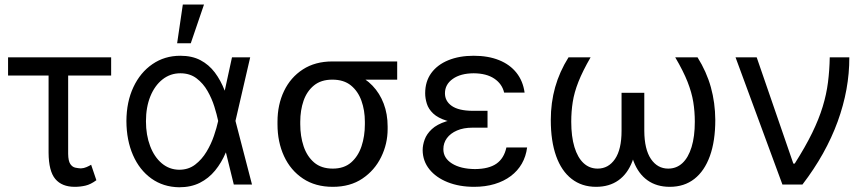

<svg xmlns="http://www.w3.org/2000/svg" viewBox="-20 -792 3722 824"><path d="M457 -545.9V-467.8H14.6V-545.9ZM188.5 -545.9H272.5V-131.8Q272.9 -101.1 281.7 -88.1Q290.5 -75.2 303.2 -72.5Q315.9 -69.8 327.1 -69.3Q339.8 -69.8 351.6 -75Q363.3 -80.1 371.1 -85L393.6 -18.6Q369.1 -0.5 346.9 4.6Q324.7 9.8 300.8 9.8Q245.6 9.8 217.3 -23.9Q189 -57.6 188.5 -136.7Z M749 11.7Q680.7 10.7 629.6 -25.9Q578.6 -62.5 550.8 -126.2Q522.9 -189.9 522.5 -272.5Q522.9 -355 552.5 -418Q582 -481 634.3 -516.8Q686.5 -552.7 753.9 -552.7Q804.2 -552.7 840.3 -533.7Q876.5 -514.6 901.9 -481Q927.2 -447.3 944.3 -403.3H977.5L990.2 -274.4L1061.5 0H983.4L916 -274.4Q910.6 -300.3 899.9 -334.7Q889.2 -369.1 870.6 -401.6Q852.1 -434.1 823.5 -455.8Q794.9 -477.5 753.9 -477.5Q710.9 -477.5 677.5 -451.2Q644 -424.8 625.2 -378.4Q606.4 -332 606.4 -271.5Q606.4 -212.4 624.3 -165.3Q642.1 -118.2 674.3 -91.1Q706.5 -64 749 -63.5Q788.6 -63.5 817.4 -85.4Q846.2 -107.4 866.2 -140.6Q886.2 -173.8 898.2 -209.2Q910.2 -244.6 916 -271.5L975.6 -545.9H1053.7L990.2 -271.5L977.5 -137.7H949.2Q930.7 -93.8 903.1 -60.1Q875.5 -26.4 837.4 -7.3Q799.3 11.7 749 11.7ZM740.2 -606.4 764.6 -772.5H855.5L798.8 -606.4Z M1170.9 -258.8V-269.5Q1170.9 -342.8 1199 -401.4Q1227.1 -460 1279.8 -494.1Q1332.5 -528.3 1406.2 -528.3Q1421.9 -526.9 1435.1 -517.6Q1448.2 -508.3 1464.1 -496.3Q1480 -484.4 1503.9 -474.6Q1547.4 -457 1578.6 -424.3Q1609.9 -391.6 1626.7 -347.2Q1643.6 -302.7 1643.6 -249V-238.3Q1643.6 -174.8 1615.7 -117.9Q1587.9 -61 1535.4 -25.6Q1482.9 9.8 1408.2 9.8Q1333.5 9.8 1280.3 -25.6Q1227.1 -61 1199 -121.8Q1170.9 -182.6 1170.9 -258.8ZM1268.6 -269.5V-258.8Q1268.6 -207.5 1283 -164.3Q1297.4 -121.1 1328.1 -94.7Q1358.9 -68.4 1408.2 -68.4Q1456.5 -68.4 1486.8 -94.7Q1517.1 -121.1 1531.5 -164.3Q1545.9 -207.5 1545.9 -258.8V-269.5Q1545.9 -318.4 1531.2 -359.4Q1516.6 -400.4 1486.1 -425.3Q1455.6 -450.2 1406.2 -450.2Q1357.9 -450.2 1327.4 -425.3Q1296.9 -400.4 1282.7 -359.4Q1268.6 -318.4 1268.6 -269.5ZM1684.6 -528.3V-450.2H1406.2V-528.3Z M1999 -284.2H2072.3V-244.1H2007.8Q1969.2 -244.1 1941.2 -231.9Q1913.1 -219.7 1897.9 -199Q1882.8 -178.2 1882.8 -152.3Q1882.3 -113.8 1919.7 -90.3Q1957 -66.9 2018.6 -66.4Q2078.1 -66.9 2110.6 -89.6Q2143.1 -112.3 2153.3 -159.2H2242.2Q2237.3 -120.6 2219.5 -89.6Q2201.7 -58.6 2172.1 -36.4Q2142.6 -14.2 2102.8 -2.2Q2063 9.8 2014.6 9.8Q1951.2 9.8 1901.4 -10Q1851.6 -29.8 1823 -65.2Q1794.4 -100.6 1793.9 -147.5Q1793.9 -169.4 1802.5 -193.1Q1811 -216.8 1833 -237.5Q1855 -258.3 1895.3 -271.2Q1935.5 -284.2 1999 -284.2ZM2072.3 -261.7H1999Q1936.5 -261.7 1897.9 -273.7Q1859.4 -285.6 1839.1 -304.9Q1818.8 -324.2 1811.8 -347.2Q1804.7 -370.1 1804.7 -391.6Q1804.7 -442.4 1830.8 -478.3Q1856.9 -514.2 1903.8 -533.4Q1950.7 -552.7 2012.7 -552.7Q2075.2 -552.7 2121.8 -533.9Q2168.5 -515.1 2196.5 -479.7Q2224.6 -444.3 2231.4 -394.5H2143.6Q2134.8 -432.1 2101.3 -454.6Q2067.9 -477.1 2012.7 -477.5Q1956.5 -477.1 1923.1 -453.4Q1889.6 -429.7 1889.6 -391.6Q1889.6 -357.9 1918.9 -337.4Q1948.2 -316.9 2007.8 -316.4H2072.3Z M2419.9 -545.9H2514.6Q2480.5 -486.8 2462.4 -440.9Q2444.3 -395 2438 -354.2Q2431.6 -313.5 2431.6 -269.5Q2431.6 -206.1 2445.3 -160.9Q2459 -115.7 2484.4 -92Q2509.8 -68.4 2544.9 -68.4Q2591.3 -68.4 2619.4 -109.6Q2647.5 -150.9 2647.5 -230.5V-393.6H2713.9V-230.5Q2714.4 -153.3 2693.8 -99.6Q2673.3 -45.9 2634 -18.1Q2594.7 9.8 2538.1 9.8Q2477.1 9.8 2433.3 -24.2Q2389.6 -58.1 2366.7 -122.3Q2343.8 -186.5 2343.8 -277.3Q2343.8 -351.1 2362.5 -417.7Q2381.3 -484.4 2419.9 -545.9ZM2877.9 -545.9H2973.6Q3012.2 -484.4 3030.8 -417.7Q3049.3 -351.1 3049.8 -277.3Q3049.8 -186.5 3026.6 -122.3Q3003.4 -58.1 2960 -24.2Q2916.5 9.8 2854.5 9.8Q2798.3 9.8 2759 -18.1Q2719.7 -45.9 2699.2 -99.6Q2678.7 -153.3 2678.7 -230.5V-393.6H2745.1V-230.5Q2745.6 -150.9 2773.7 -109.6Q2801.8 -68.4 2847.7 -68.4Q2883.3 -68.4 2908.7 -92Q2934.1 -115.7 2948 -160.9Q2961.9 -206.1 2961.9 -269.5Q2961.9 -313.5 2955.3 -354.2Q2948.7 -395 2930.7 -440.9Q2912.6 -486.8 2877.9 -545.9Z M3337.9 0 3136.7 -545.9H3227.5L3384.8 -89.8H3390.6Q3436.5 -162.1 3465.6 -221.7Q3494.6 -281.2 3510.7 -334.2Q3526.9 -387.2 3533.4 -438.7Q3540 -490.2 3541 -545.9H3625Q3625.5 -409.2 3575 -270.3Q3524.4 -131.3 3423.8 0Z"/></svg>

Font: Inter V
Style: 
Weight: 400
Designer: Rasmus Andersson
Foundry: rsms
Version: Version 4.000;git-a3f224843